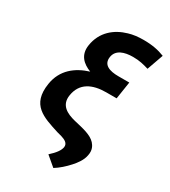

<svg xmlns="http://www.w3.org/2000/svg" viewBox="-218 -826 992 1123"><g transform="rotate(30 277.5 -264.5)"><path d="M58 -219C34 -65 133 -37 246 -1L276 7C302 15 327 27 323 55C321 66 316 78 306 92C296 106 282 121 264 137L329 192C360 173 391 145 416 117C437 94 462 61 468 26C472 7 471 -8 466 -22C449 -68 402 -85 346 -99L300 -110C243 -124 187 -151 199 -224C213 -313 283 -346 376 -346H446L464 -463H390C331 -463 282 -479 291 -536C299 -587 350 -604 409 -604C453 -604 482 -596 516 -586L555 -696C515 -712 471 -721 412 -721C376 -721 342 -717 313 -708C233 -685 164 -630 149 -533C138 -462 180 -425 234 -404C147 -377 74 -322 58 -219Z"/></g></svg>

Font: Asimov Pro
Style: BdObl
Weight: 700
Designer: Google
Version: Version 2.000980; 2014